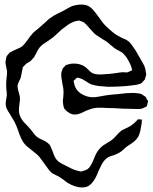

<svg xmlns="http://www.w3.org/2000/svg" viewBox="-20 -671 670 843"><path d="M587 -71Q581 -61 573 -53.5Q565 -46 555 -39.5Q545 -33 539 -29Q532 -24 522.5 -15Q513 -6 506 -2Q499 3 478 11Q458 16 447 25Q435 35 426 52L412 81Q405 100 398 112Q382 141 361 149Q353 152 340 152Q325 152 308.5 146.5Q292 141 279 133Q275 131 268.5 125.5Q262 120 257 117Q247 110 244 108Q239 104 225.5 98Q212 92 206 87Q194 76 181 56L153 18Q144 7 120 -11Q118 -13 105.5 -22.5Q93 -32 84 -44Q71 -63 61 -94Q52 -120 48 -127Q43 -138 34.5 -151.5Q26 -165 21 -174Q8 -193 6 -206Q5 -209 5 -216Q5 -223 7.5 -236.5Q10 -250 10 -256Q10 -264 8 -278L7 -299Q7 -311 8 -321Q9 -331 10 -338Q11 -344 11 -359Q10 -366 7 -378.5Q4 -391 4 -399Q4 -400 7 -415Q7 -419 9 -423Q10 -426 14 -430Q20 -438 22 -440L32 -445Q38 -449 43 -450.5Q48 -452 51 -454Q71 -462 79 -469Q87 -476 103 -498Q111 -511 119 -519Q127 -530 146 -544L162 -558L180 -574Q183 -577 189.5 -583Q196 -589 201 -592Q214 -602 232.5 -611Q251 -620 259 -624Q288 -641 296 -644Q319 -651 336 -651Q350 -651 360 -648Q376 -642 388 -628.5Q400 -615 418 -590L431 -572Q444 -555 477 -528Q492 -516 515 -505L535 -496Q547 -489 555 -478.5Q563 -468 575 -450L609 -391Q619 -373 620 -355Q622 -349 622 -344Q622 -340 620.5 -336.5Q619 -333 618 -330L616 -322Q615 -320 606 -311Q600 -305 600 -305Q599 -304 589 -301Q578 -298 559 -296Q514 -290 455 -290Q436 -291 417 -293Q398 -295 382 -300Q372 -304 359 -313Q341 -325 332 -327Q323 -330 320 -330Q317 -330 313 -325.5Q309 -321 308 -320Q304 -318 303 -316L305 -308Q307 -294 311 -288Q316 -278 318 -276Q330 -261 349.5 -252.5Q369 -244 388 -244Q401 -244 417.5 -247.5Q434 -251 443 -252Q462 -255 476.5 -256Q491 -257 500 -258Q535 -263 564 -263Q568 -263 580 -262Q592 -261 601 -258Q601 -258 610 -252Q619 -246 619 -246Q622 -244 624 -236Q628 -232 630 -226L628 -218Q627 -216 626.5 -211.5Q626 -207 625 -205Q623 -203 619 -201Q615 -199 614 -199Q604 -193 592 -192.5Q580 -192 561 -193Q524 -193 483 -196L447 -197Q438 -198 419 -198Q405 -198 398 -197Q379 -194 356 -184Q345 -178 332.5 -173Q320 -168 309 -168Q297 -168 286 -174Q275 -180 267 -189Q266 -191 264 -192.5Q262 -194 261 -197Q260 -199 259.5 -202.5Q259 -206 258 -208Q256 -220 256 -225Q256 -232 258 -246L259 -267Q259 -283 254 -303Q248 -333 249 -349Q252 -364 255 -369Q256 -372 259.5 -375Q263 -378 264 -379Q266 -384 269 -385Q271 -386 282 -389Q291 -392 304 -392Q333 -392 353 -378Q358 -375 368.5 -364Q379 -353 386 -350Q397 -344 422 -344Q462 -346 482 -349Q505 -353 520 -354L535 -353Q541 -353 544 -355L556 -361Q560 -361 560 -363Q561 -364 560 -365.5Q559 -367 559 -368L556 -379Q554 -385 551.5 -390Q549 -395 547 -399Q537 -419 528 -428Q526 -430 524 -432.5Q522 -435 519 -438Q513 -443 500 -449.5Q487 -456 482 -460Q481 -461 465 -474Q457 -482 448 -488Q445 -490 423 -504Q403 -516 394 -524L374 -546L359 -563Q350 -572 348 -573Q347 -574 338 -577L327 -581Q325 -581 322 -580Q319 -579 316 -579Q301 -576 281 -564L250 -541L232 -524L213 -507Q204 -500 189 -490Q185 -488 171.5 -478.5Q158 -469 150 -457Q143 -447 139 -437Q133 -425 129 -419L118 -407Q114 -402 106.5 -398Q99 -394 96 -392Q86 -382 86 -382Q85 -381 83 -379Q81 -377 80 -375L78 -364Q73 -339 71 -330Q69 -324 63 -312.5Q57 -301 57 -291Q57 -287 58 -284Q59 -281 59 -278Q66 -254 67 -246Q69 -235 65 -211Q63 -195 63 -187Q63 -162 82 -138L97 -122Q110 -109 112 -106Q118 -99 126 -88Q134 -77 141 -71Q148 -65 166 -57Q187 -48 196 -37Q198 -36 199.5 -33Q201 -30 202 -28Q206 -20 212 -4Q216 10 224 24Q232 36 243.5 43Q255 50 276 60Q279 62 294.5 69.5Q310 77 326 80Q332 82 337 82L350 78Q366 74 375 60.5Q384 47 390 32Q396 17 399 10Q410 -14 431 -31Q437 -35 442 -38Q447 -41 450 -43L469 -55Q480 -63 491 -76Q506 -93 515 -99L540 -111Q554 -117 571 -132L582 -143L585 -147H589Q597 -147 600 -146Q601 -146 601.5 -146.5Q602 -147 603 -146V-144L602 -130Q600 -115 596.5 -98.5Q593 -82 587 -71Z"/></svg>

Font: Rubik-Burned
Style: Regular
Weight: 400
Designer: NaN (generative design), Hubert & Fischer (Rubik source font outlines)
Foundry: NaN, Hubert & Fischer
Version: Version 1.000